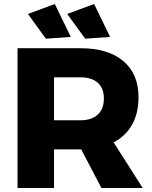

<svg xmlns="http://www.w3.org/2000/svg" viewBox="-20 -943 764 963"><path d="M335 -757.8 210 -749 120.1 -873 254.9 -922.9ZM532.2 -757.8 407.2 -749 316.9 -873 452.1 -922.9ZM695.8 0H488.8L387.2 -193.8H382.8H251V0H67.9V-701.2H382.8Q522 -701.2 598.4 -636.7Q674.8 -572.3 674.8 -455.1Q674.8 -376 642.8 -318.4Q610.8 -260.7 549.8 -229ZM251 -555.2V-339.8H383.8Q439.9 -339.8 470.5 -368.2Q501 -396.5 501 -449.2Q501 -500.5 470.5 -527.8Q439.9 -555.2 383.8 -555.2Z"/></svg>

Font: Montserrat-Arabic
Style: Bold
Weight: 700
Designer: Mohamed Gaber
Foundry: Kief Type Foundry
Version: Version 5.008;PS 005.008;hotconv 1.0.88;makeotf.lib2.5.64775